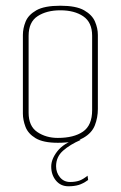

<svg xmlns="http://www.w3.org/2000/svg" viewBox="-20 -495 422 671"><path d="M182 4Q131 4 104.5 -12Q78 -28 69 -52Q60 -76 60 -98V-373Q60 -396 69.5 -419.5Q79 -443 107 -459Q135 -475 191 -475Q246 -475 274 -459Q302 -443 312 -419.5Q322 -396 322 -373V-114Q322 -84 311.5 -57Q301 -30 271 -13Q241 4 182 4ZM182 -13Q238 -13 270 -35Q302 -57 302 -110V-370Q302 -417 271 -438Q240 -459 191 -459Q143 -459 111.5 -438.5Q80 -418 80 -370V-101Q80 -54 110.5 -33.5Q141 -13 182 -13ZM219 156Q192 156 175.5 136Q159 116 159 87Q159 61 180.5 33.5Q202 6 248 -10L262 -6Q225 10 200.5 31.5Q176 53 176 86Q176 108 189.5 124.5Q203 141 225 141Q243 141 256.5 136.5Q270 132 286 119L288 134Q270 147 254.5 151.5Q239 156 219 156Z"/></svg>

Font: Smooch Sans Thin
Style: Regular
Weight: 100
Designer: Robert E. Leuschke
Foundry: Robert E. Leuschke
Version: Version 1.010